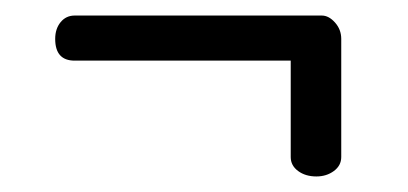

<svg xmlns="http://www.w3.org/2000/svg" viewBox="-20 -290 525 247"><path d="M51 -240Q51 -253 58 -261.5Q65 -270 76 -270H394Q403 -270 411 -261Q419 -252 419 -240V-88Q419 -77 409.5 -70Q400 -63 387 -63Q373 -63 363.5 -70Q354 -77 354 -88V-212H76Q51 -212 51 -240Z"/></svg>

Font: Dosis
Style: Book
Weight: 400
Designer: EdgarTolentino, PabloImpallari, IginoMarini
Foundry: EdgarTolentino, PabloImpallari, IginoMarini
Version: Version 1.007